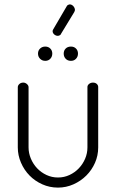

<svg xmlns="http://www.w3.org/2000/svg" viewBox="-20 -848 528 874"><path d="M186 -636Q200 -636 209 -627Q218 -618 218 -604Q218 -590 209 -580.5Q200 -571 186 -571Q172 -571 162.5 -580.5Q153 -590 153 -604Q153 -618 162.5 -627Q172 -636 186 -636ZM303 -636Q317 -636 326 -627Q335 -618 335 -604Q335 -590 326 -580.5Q317 -571 303 -571Q288 -571 279 -580.5Q270 -590 270 -604Q270 -618 279 -627Q288 -636 303 -636ZM244 6Q206 6 172.5 -9Q139 -24 114.5 -49Q90 -74 75.5 -107.5Q61 -141 61 -177V-451Q61 -459 68 -465.5Q75 -472 86 -472Q95 -472 102.5 -465.5Q110 -459 110 -451V-177Q110 -151 120.5 -126Q131 -101 149 -82Q167 -63 191.5 -51.5Q216 -40 244 -40Q272 -40 296.5 -51.5Q321 -63 339 -82Q357 -101 367.5 -125.5Q378 -150 378 -177V-452Q378 -460 385.5 -466Q393 -472 403 -472Q414 -472 420.5 -466Q427 -460 427 -452V-177Q427 -140 412.5 -107Q398 -74 373 -49Q348 -24 314.5 -9Q281 6 244 6ZM259 -696Q256 -689 253 -688Q245 -683 236 -686Q227 -689 222 -697Q217 -706 222 -714L284 -820Q287 -825 289 -825Q297 -830 305 -826.5Q313 -823 317 -816Q320 -811 321 -805.5Q322 -800 318 -793Z"/></svg>

Font: AkaAcidDosis
Style: Light
Weight: 300
Designer: Edgar Tolentino, Pablo Impallari, Igino Marini, Aka-Acid
Foundry: Edgar Tolentino, Pablo Impallari, Igino Marini, Aka-Acid
Version: Version 1.007